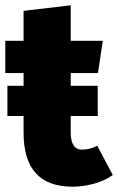

<svg xmlns="http://www.w3.org/2000/svg" viewBox="-20 -687 446 725"><path d="M254 18Q69 18 69 -186V-249H8V-363H69V-411H0V-533H69V-646L247 -667V-533H368L350 -411H247V-363H349V-249H247V-188Q247 -122 289 -122Q321 -122 347 -137L406 -26Q373 -3 332 7.5Q291 18 254 18Z"/></svg>

Font: Trujillo ExtraBold
Style: Regular
Weight: 800
Designer: Fira Sans original fonts by bBox Type GmbH, Carrois Corporate GbR, & Edenspiekermann AG / Changes by Cristiano Sobral
Foundry: Fira Sans original fonts by bBox Type GmbH, Carrois Corporate GbR, & Edenspiekermann AG / Changes by Cristiano Sobral
Version: Version 4.301;July 28, 2020;FontCreator 13.0.0.2655 64-bit